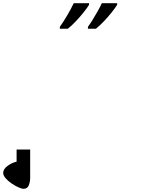

<svg xmlns="http://www.w3.org/2000/svg" viewBox="-189 -964 940 1203"><path d="M-41 219Q-53 219 -74 209.5Q-95 200 -117 185Q-139 170 -154 152.5Q-169 135 -169 119Q-169 96 -142.5 76Q-116 56 -85 49V-27H0V151Q0 174 -8.5 196.5Q-17 219 -41 219ZM545 -934Q535 -917 512 -888Q489 -859 462 -830.5Q435 -802 412 -784H362V-796Q376 -815 392 -841Q408 -867 423.5 -894.5Q439 -922 449 -944H545ZM369 -934Q359 -917 336 -888Q313 -859 286 -830.5Q259 -802 236 -784H186V-796Q207 -825 232 -867.5Q257 -910 273 -944H369Z"/></svg>

Font: Noto Sans Sharada
Style: Regular
Weight: 400
Designer: Monotype Design Team
Foundry: Monotype Imaging Inc.
Version: Version 2.006; ttfautohint (v1.8.4.7-5d5b)